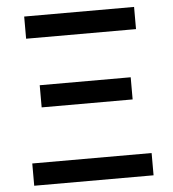

<svg xmlns="http://www.w3.org/2000/svg" viewBox="-52 -762 728 809"><g transform="rotate(-5 312.5 -357.0)"><path d="M544.9 -620.1V-713.9H80.1V-620.1ZM504.9 -326.2V-419.9H120.1V-326.2ZM564.9 0V-94.2H60.1V0Z"/></g></svg>

Font: Noto Reveo Sans
Style: Regular
Weight: 500
Designer: Monotype Design Team
Foundry: Monotype Imaging Inc.
Version: Version 2.007